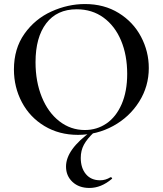

<svg xmlns="http://www.w3.org/2000/svg" viewBox="-20 -656 806 951"><path d="M49 -312Q49 -415 101 -488.5Q153 -562 234.5 -599Q316 -636 401 -636Q496 -636 568 -591.5Q640 -547 678.5 -474Q717 -401 717 -319Q717 -228 669 -152Q621 -76 540.5 -32Q460 12 366 12Q273 12 200.5 -31.5Q128 -75 88.5 -149.5Q49 -224 49 -312ZM610 -290Q610 -383 579.5 -455.5Q549 -528 492.5 -569Q436 -610 360 -610Q262 -610 209 -540.5Q156 -471 156 -348Q156 -252 187 -175.5Q218 -99 274 -55.5Q330 -12 400 -12Q460 -12 507.5 -44.5Q555 -77 582.5 -140Q610 -203 610 -290ZM380 126Q380 176 405.5 206.5Q431 237 476 237Q503 237 527 222H529Q532 222 534.5 225Q537 228 534 230Q481 275 423 275Q371 275 339 245Q307 215 307 169Q307 84 433 -6L446 -1Q411 32 395.5 61Q380 90 380 126Z"/></svg>

Font: Cormorant SC SemiBold
Style: Regular
Weight: 600
Designer: Christian Thalmann (Catharsis Fonts)
Foundry: Catharsis Fonts
Version: Version 4.000